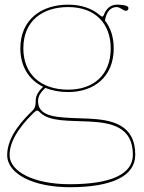

<svg xmlns="http://www.w3.org/2000/svg" viewBox="-20 -542 600 802"><path d="M122.5 -72.5C128 -77.5 131.5 -80 135 -80C139.5 -80 143.5 -76 150 -70C188.5 -33.5 270.5 -38.5 349.5 -34.5C445 -30 535 -12.5 535 104.5C535 185 445 227.5 271.5 227.5C121 227.5 20 174.5 20 105.5C20 31.5 88 -39 122.5 -72.5ZM265 -512.5C377 -512.5 442.5 -444 442.5 -340C442.5 -226.5 368 -167.5 265 -167.5C147.5 -167.5 77.5 -234.5 77.5 -340C77.5 -454.5 157 -512.5 265 -512.5ZM265 -522.5C153.5 -522.5 65 -461 65 -340C65 -265.5 100 -208.5 160 -179.5C145 -164.5 129 -146 129 -121.5V-117.5C129 -102 126.5 -90.5 116.5 -80.5C82 -47.5 10 25 10 105.5C10 185.5 121 240 271.5 240C444.5 240 545 195 545 104.5C545 -24 444 -42 350 -46.5C255.5 -51 169.5 -46.5 145.5 -91C141 -99.5 139 -107.5 139 -121.5C139 -143 153.5 -159.5 169.5 -175C197 -163.5 229 -157.5 265 -157.5C372 -157.5 455 -220.5 455 -340C455 -386 442.5 -425.5 418.5 -456C423.5 -491.5 441.5 -512.5 466.5 -512.5C483.5 -512.5 493.5 -497 506.5 -497C512.5 -497 516.5 -502 516.5 -508.5C516.5 -522 479 -522.5 467.5 -522.5C441.5 -522 423 -505.5 414 -480C412 -475 410 -473 407 -473C404 -473 401 -475 397 -478.5C365 -506.5 319.5 -522.5 265 -522.5Z"/></svg>

Font: Znikomit
Style: Regular
Weight: 100
Designer: gluk
Foundry: gluk
Version: Version 0.55